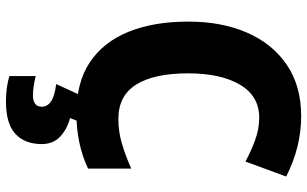

<svg xmlns="http://www.w3.org/2000/svg" viewBox="-208 -556 1004 627"><g transform="rotate(90 293.5 -242.0)"><path d="M364 -587Q293 -587 256 -524Q219 -461 219 -355Q219 -244 255.5 -185.5Q292 -127 368 -127Q409 -127 448 -138.5Q487 -150 530 -169V-28Q449 10 350 10Q248 10 182 -34.5Q116 -79 83 -161Q50 -243 50 -356Q50 -464 86 -547Q122 -630 191 -677Q260 -724 359 -724Q460 -724 556 -675L507 -542Q472 -561 436 -574Q400 -587 364 -587ZM450 123Q450 178 417 209Q384 240 311 240Q286 240 265.5 237Q245 234 228 229V143Q244 147 261 149.5Q278 152 292 152Q308 152 318 145Q328 138 328 123Q328 105 311 93Q294 81 254 76L289 0H377L365 31Q399 39 424.5 62Q450 85 450 123Z"/></g></svg>

Font: Noto Sans Tamil SemiCondensed ExtraBold
Style: Regular
Weight: 800
Width: 4
Designer: Jelle Bosma - Monotype Design Team
Foundry: Monotype Imaging Inc.
Version: Version 2.004; ttfautohint (v1.8.4.7-5d5b)